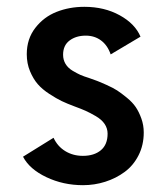

<svg xmlns="http://www.w3.org/2000/svg" viewBox="-20 -532 490 563"><path d="M223.5 11Q165.5 11 116 -12.5Q66.5 -36 47.5 -72.5L137 -128Q148.5 -103 171.2 -89Q194 -75 223 -75Q256 -75 275.8 -91.5Q295.5 -108 295.5 -140Q295.5 -155.5 286.8 -168.5Q278 -181.5 260.8 -191.5Q243.5 -201.5 231.2 -207Q219 -212.5 198.5 -220Q177 -228 161.2 -235.5Q145.5 -243 124.8 -256.5Q104 -270 90.8 -285.2Q77.5 -300.5 68 -323.2Q58.5 -346 58.5 -373Q58.5 -418 83.5 -450.2Q108.5 -482.5 146 -497.2Q183.5 -512 227.5 -512Q286 -512 331 -487.2Q376 -462.5 392 -424.5L304.5 -372.5Q295.5 -399 276.5 -413.2Q257.5 -427.5 231.5 -427.5Q203 -427.5 184 -413.2Q165 -399 165 -371.5Q165 -356.5 172.2 -344.5Q179.5 -332.5 193 -324.5Q206.5 -316.5 216.2 -312.2Q226 -308 240.5 -303.5Q256 -298 264.2 -295Q272.5 -292 292 -283.2Q311.5 -274.5 323.5 -266.8Q335.5 -259 352 -245.5Q368.5 -232 378 -218Q387.5 -204 394.5 -184.5Q401.5 -165 401.5 -143.5Q401.5 -106.5 386.2 -76.5Q371 -46.5 345.5 -27.8Q320 -9 288.5 1Q257 11 223.5 11Z"/></svg>

Font: League Mono Condensed Medium
Style: Regular
Weight: 500
Width: 1
Designer: Tyler Finck
Foundry: The League of Moveable Type / Tyler Finck
Version: Version 2.210